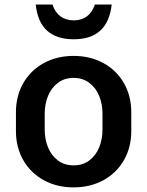

<svg xmlns="http://www.w3.org/2000/svg" viewBox="-20 -812 649 847"><path d="M50.3 -233.9V-316.9Q50.3 -389.2 83 -445.8Q115.7 -502.4 173.6 -533.9Q231.4 -565.4 304.7 -565.4Q377.9 -565.4 435.8 -533.9Q493.7 -502.4 526.4 -445.8Q559.1 -389.2 559.1 -316.9V-233.9Q559.1 -161.6 526.4 -105Q493.7 -48.3 435.8 -16.8Q377.9 14.6 304.7 14.6Q231.4 14.6 173.6 -16.8Q115.7 -48.3 83 -105Q50.3 -161.6 50.3 -233.9ZM432.1 -240.2V-310.5Q432.1 -353 417.5 -388.9Q402.8 -424.8 374 -446.5Q345.2 -468.3 304.7 -468.3Q264.2 -468.3 235.4 -446.5Q206.5 -424.8 191.9 -388.9Q177.2 -353 177.2 -310.5V-240.2Q177.2 -197.8 191.9 -161.9Q206.5 -126 235.4 -104.2Q264.2 -82.5 304.7 -82.5Q345.2 -82.5 374 -104.2Q402.8 -126 417.5 -161.9Q432.1 -197.8 432.1 -240.2ZM137.7 -792H211.4Q222.7 -757.8 246.6 -740Q270.5 -722.2 305.2 -722.2Q339.8 -722.2 363.5 -740Q387.2 -757.8 398.4 -792H472.7Q456.1 -638.7 305.2 -638.7Q153.3 -638.7 137.7 -792Z"/></svg>

Font: Lycee Sans SemiBold
Style: Regular
Weight: 600
Designer: Justin Alvin
Foundry: Alkove Design
Version: Version 1.030